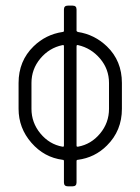

<svg xmlns="http://www.w3.org/2000/svg" viewBox="-20 -656 494 676"><path d="M409.2 -272.9Q409.2 -195.8 356.4 -143.6Q314 -101.1 253.9 -93.3Q249.5 -93.3 249.5 -88.9V-13.7Q249.5 0 235.8 0H218.8Q205.1 0 205.1 -13.7V-88.9Q205.1 -93.3 200.7 -93.3Q135.7 -101.6 90.6 -153.3Q45.4 -205.1 45.4 -272.9V-363.8Q45.4 -441.4 98.1 -492.7Q141.1 -534.7 200.7 -543.5Q205.1 -543.9 205.1 -547.4V-622.6Q205.1 -636.2 218.8 -636.2H235.8Q249.5 -636.2 249.5 -622.6V-547.4Q249.5 -545.9 253.9 -543.5Q312.5 -534.7 356.4 -492.7Q409.2 -441.9 409.2 -363.8ZM90.8 -272.9Q90.8 -224.1 122.3 -186Q153.8 -147.9 199.7 -139.6H202.6Q205.1 -139.6 205.1 -143.6V-492.7Q205.1 -497.6 201.7 -497.6L201.2 -497.1Q200.2 -497.1 199.7 -497.1Q153.3 -487.3 122.1 -450Q90.8 -412.6 90.8 -363.8ZM363.8 -272.9V-363.8Q363.8 -412.6 332.3 -449.7Q300.8 -486.8 254.9 -497.1Q254.4 -497.1 253.4 -497.1L252.4 -497.6Q249.5 -497.6 249.5 -492.7V-143.6Q249.5 -139.6 252 -139.6H254.9Q300.8 -147.9 332.3 -185.8Q363.8 -223.6 363.8 -272.9Z"/></svg>

Font: GOSTRUS
Style: type A
Weight: 200
Designer: Юрий и Татьяна Кривогуз
Version: Version 01.0